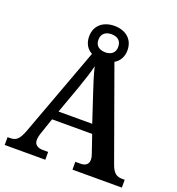

<svg xmlns="http://www.w3.org/2000/svg" viewBox="-154 -1004 1043 1129"><g transform="rotate(20 367.5 -439.5)"><path d="M2 0H256V-49H222C191 -49 169 -63 169 -92C169 -106 174 -127 180 -143L212 -237H463L499 -132C504 -119 508 -105 508 -91C508 -61 486 -49 459 -49H426V0H735V-49H719C684 -49 663 -63 645 -114L441 -680C471 -697 490 -728 490 -770C490 -841 437 -879 370 -879C303 -879 250 -841 250 -770C250 -726 270 -695 301 -679L96 -124C73 -62 54 -49 17 -49H2ZM370 -714C335 -715 308 -731 308 -770C308 -811 337 -827 370 -827C404 -827 432 -811 432 -770C432 -730 404 -714 370 -714ZM232 -293 295 -468C313 -520 331 -572 341 -616C352 -569 370 -512 387 -462L443 -293Z"/></g></svg>

Font: Noto Serif Yezidi SemiBold
Style: Regular
Weight: 600
Designer: Dalton Maag Ltd
Foundry: Dalton Maag Ltd
Version: Version 1.001